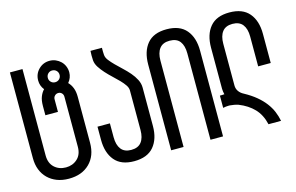

<svg xmlns="http://www.w3.org/2000/svg" viewBox="-90 -926 1773 1151"><g transform="rotate(-15 796.5 -351.0)"><path d="M281 -647Q266 -647 255.5 -636.5Q245 -626 245 -610Q245 -595 255.5 -584.5Q266 -574 281 -574Q297 -574 307.5 -584.5Q318 -595 318 -610Q318 -626 307.5 -636.5Q297 -647 281 -647ZM355 -549Q371 -533 380 -510Q389 -487 389 -455V-169Q389 -89 341 -41.5Q293 6 212 6Q171 6 138.5 -6.5Q106 -19 82.5 -42Q59 -65 46.5 -97Q34 -129 34 -169V-701H112V-165Q112 -117 140.5 -90.5Q169 -64 212 -64Q254 -64 283 -90.5Q312 -117 312 -165V-476Q312 -489 303.5 -498Q295 -507 282 -507Q269 -507 260 -498Q251 -489 251 -476V-398H173V-455Q173 -491 182.5 -514Q192 -537 206 -551Q185 -577 185 -610Q185 -651 213 -679Q241 -707 281 -707Q301 -707 318.5 -699.5Q336 -692 349.5 -679Q363 -666 370.5 -648Q378 -630 378 -610Q378 -593 372 -577.5Q366 -562 355 -549Z M605 -701V-677Q605 -666 606 -657Q607 -640 620.5 -622.5Q634 -605 653 -586Q672 -567 694 -546.5Q716 -526 735 -504Q754 -482 766.5 -457.5Q779 -433 779 -407V-169Q779 -89 739 -41.5Q699 6 617 6Q536 6 496.5 -41.5Q457 -89 457 -169V-251H534V-165Q534 -117 554.5 -90.5Q575 -64 617 -64Q660 -64 680.5 -90.5Q701 -117 701 -165V-411Q701 -427 689.5 -444Q678 -461 660 -479.5Q642 -498 621 -517.5Q600 -537 581.5 -557.5Q563 -578 549.5 -599Q536 -620 534 -642Q533 -653 533 -672Q533 -690 534 -701Z M847 0V-532Q847 -613 886.5 -660.5Q926 -708 1007 -708Q1089 -708 1129 -660.5Q1169 -613 1169 -532V0H1091V-536Q1091 -584 1071 -610.5Q1051 -637 1007 -637Q965 -637 944.5 -610.5Q924 -584 924 -536V0Z M1356 -215Q1398 -192 1428 -167Q1458 -142 1478.5 -115Q1499 -88 1511 -59.5Q1523 -31 1529 0H1451Q1437 -61 1400.5 -99Q1364 -137 1308 -159Q1296 -163 1282.5 -165.5Q1269 -168 1256 -169H1247Q1239 -169 1232 -168Q1221 -167 1214 -165V-241H1224Q1229 -241 1233 -241.5Q1237 -242 1242 -242Q1240 -251 1238.5 -259.5Q1237 -268 1237 -277V-532Q1237 -613 1276.5 -660.5Q1316 -708 1397 -708Q1479 -708 1519 -660.5Q1559 -613 1559 -532V-351H1481V-536Q1481 -584 1460.5 -610.5Q1440 -637 1397 -637Q1355 -637 1334.5 -610.5Q1314 -584 1314 -536V-277Q1314 -257 1325 -241Q1336 -225 1356 -215Z"/></g></svg>

Font: Bebas Neue Regular
Style: Regular
Weight: 400
Designer: Ryoichi Tsunekawa & LGV (GE)
Foundry: Free Software Foundation, Inc.
Version: Version 1.003 August 13, 2016